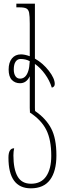

<svg xmlns="http://www.w3.org/2000/svg" viewBox="-20 -780 365 1045"><path d="M26 78Q26 27 57 27Q53 45 53 66Q53 140 75.5 180Q98 220 149 220Q204 220 231.5 179.5Q259 139 259 68Q259 -19 232 -73Q205 -127 142 -168Q143 -167 143 -170L142 -193V-365Q124 -327 89 -327Q62 -327 44.5 -345Q27 -363 27 -402Q27 -440 45 -462Q63 -484 94 -484Q115 -484 142 -474V-652Q142 -693 138.5 -710.5Q135 -728 123.5 -734Q112 -740 86 -740H69V-760H170V-461Q214 -436 246 -394.5Q278 -353 278 -323Q278 -307 262 -303Q250 -342 225 -376.5Q200 -411 170 -432V-194Q170 -176 172 -175Q230 -135 258.5 -81Q287 -27 287 66Q287 152 252.5 198.5Q218 245 148 245Q26 245 26 78ZM134 -394Q140 -412 142 -447Q120 -459 92 -459Q75 -459 65 -444.5Q55 -430 55 -402Q55 -379 64 -365.5Q73 -352 89 -352Q121 -352 134 -394Z"/></svg>

Font: Noto Serif Georgian Thin Cond
Style: Regular
Weight: 250
Width: 3
Designer: Monotype Design team
Foundry: Monotype Imaging Inc.
Version: Version 1.000